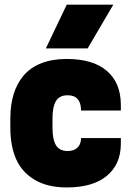

<svg xmlns="http://www.w3.org/2000/svg" viewBox="-20 -800 568 834"><path d="M208 -245.1Q208 -194.3 223.1 -169.2Q238.3 -144 273.9 -144Q301.3 -144 316.7 -158.9Q332 -173.8 332 -200.2H504.9V-175.8Q504.9 -86.9 444.3 -36.4Q383.8 14.2 270 14.2Q186.5 14.2 130.9 -18.8Q75.2 -51.8 50 -108.9Q24.9 -166 24.9 -245.1V-285.2Q24.9 -344.2 39.3 -391.1Q53.7 -438 83 -472.4Q112.3 -506.8 159.7 -525.4Q207 -543.9 270 -543.9Q384.3 -543.9 444.6 -491.7Q504.9 -439.5 504.9 -344.2V-319.8H332Q332 -386.2 273.9 -386.2Q238.3 -386.2 223.1 -361.1Q208 -335.9 208 -285.2ZM270 -779.8H472.2L360.8 -589.8H179.2Z"/></svg>

Font: Cooper Hewitt
Style: Heavy
Weight: 713
Designer: Village Type and Design LLC
Foundry: Cooper Hewitt Smithsonian Design Museum
Version: 1.000